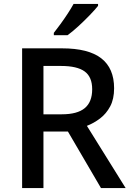

<svg xmlns="http://www.w3.org/2000/svg" viewBox="-20 -961 672 981"><path d="M297 -714Q432 -714 497.5 -663Q563 -612 563 -510Q563 -455 543 -417.5Q523 -380 491.5 -356Q460 -332 424 -318L622 0H496L327 -289H202V0H93V-714ZM292 -624H202V-377H296Q375 -377 413 -408.5Q451 -440 451 -505Q451 -568 412.5 -596Q374 -624 292 -624ZM481 -931Q466 -912 438.5 -883.5Q411 -855 380.5 -827Q350 -799 325 -781H255V-793Q270 -812 289 -838Q308 -864 326 -891.5Q344 -919 356 -941H481Z"/></svg>

Font: Noto Sans Lao Looped Medium
Style: Regular
Weight: 500
Designer: Mark Frömberg, Ben Mitchell
Foundry: The Fontpad Ltd
Version: Version 1.002; ttfautohint (v1.8.4.7-5d5b)